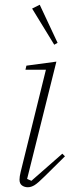

<svg xmlns="http://www.w3.org/2000/svg" viewBox="-20 -775 318 807"><path d="M97 12Q83 12 72.5 4.5Q62 -3 62 -20Q62 -33 67 -53L173 -482H87L91 -499L217 -516L94 -23L112 -15L242 -129L253 -118L169 -35Q140 -6 125.5 3Q111 12 97 12ZM115 -739 147 -755 222 -595 208 -587Z"/></svg>

Font: IBM Plex Serif ExtLt
Style: Italic
Weight: 200
Italic angle: -14°
Designer: Mike Abbink, Paul van der Laan, Pieter van Rosmalen
Foundry: Bold Monday
Version: Version 3.001